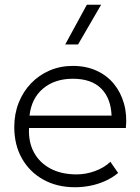

<svg xmlns="http://www.w3.org/2000/svg" viewBox="-20 -772 590 807"><path d="M295 15Q220 15 162.5 -16.8Q105 -48.5 72.5 -105.5Q40 -162.5 40 -238Q40 -293 58.5 -340Q77 -387 110.5 -421.8Q144 -456.5 188.8 -475.8Q233.5 -495 286 -495Q341.5 -495 385.2 -475.2Q429 -455.5 458.2 -420Q487.5 -384.5 501 -337Q514.5 -289.5 509 -234H102Q99 -175.5 122.5 -131.8Q146 -88 192 -63.5Q238 -39 302 -39Q340.5 -39 378.8 -52.8Q417 -66.5 444 -92L476.5 -45Q452 -24.5 421.5 -11Q391 2.5 358.8 8.8Q326.5 15 295 15ZM104 -286H449Q446 -359.5 405 -400.2Q364 -441 286 -441Q210.5 -441 161.5 -400.2Q112.5 -359.5 104 -286ZM254 -585 345 -752H405L308 -585Z"/></svg>

Font: Geologica Cursive Thin
Style: Regular
Weight: 250
Designer: Sindre Bremnes, Frode Helland
Foundry: Monokrom Skriftforlag AS
Version: Version 1.010;gftools[0.9.28]